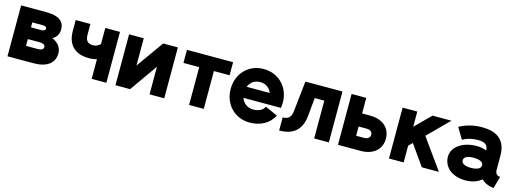

<svg xmlns="http://www.w3.org/2000/svg" viewBox="-10 -1181 4976 1851"><g transform="rotate(15 2478.5 -255.5)"><path d="M417.5 -280.8C462.4 -303.2 478.5 -344.2 478.5 -385.7C478.5 -462.4 421.4 -507.8 299.8 -507.8H45.4V0H302.7C442.4 0 512.2 -58.1 512.2 -154.3C512.2 -207.5 481.9 -253.4 417.5 -280.8ZM191.9 -377.4H295.9C320.3 -377.4 335.4 -369.6 335.4 -353C335.4 -336.9 320.3 -328.1 295.9 -328.1H191.9ZM191.9 -143.1V-210.9H311C346.7 -210.9 365.7 -197.8 365.7 -177.2C365.7 -156.2 346.7 -143.1 311 -143.1Z M805.7 -185.5C836.9 -185.5 863.3 -189.9 885.7 -195.8V0H1032.2V-507.8H885.7V-348.1C873 -333.5 850.1 -315.9 811.5 -315.9C766.6 -315.9 736.8 -337.4 736.8 -401.9V-507.8H590.3V-400.4C590.3 -252 676.8 -185.5 805.7 -185.5Z M1463.4 -507.8 1269.5 -235.4V-507.8H1123V0H1269.5L1463.4 -275.9V0H1609.9V-507.8Z M2004.4 0V-377.4H2161.1V-507.8H1700.7V-377.4H1857.9V0Z M2577.1 -175.3C2563.5 -140.6 2524.9 -117.2 2464.8 -117.2C2407.2 -117.2 2363.8 -151.4 2346.7 -201.7H2720.2C2723.1 -218.3 2725.1 -236.3 2725.1 -253.9C2725.1 -408.7 2614.7 -521 2464.8 -521C2314.9 -521 2205.1 -408.7 2205.1 -253.9C2205.1 -99.1 2314.9 13.2 2464.8 13.2C2569.8 13.2 2658.7 -33.2 2702.1 -119.6ZM2464.8 -390.6C2520.5 -390.6 2561 -360.4 2578.6 -312.5H2348.6C2367.2 -360.4 2409.7 -390.6 2464.8 -390.6Z M3252.9 -507.8H2882.8L2849.1 -198.2C2842.8 -136.7 2806.6 -117.2 2760.3 -117.2V13.2C2903.3 13.2 2980.5 -55.7 2993.7 -198.2L3010.7 -377.4H3106.4V0H3252.9Z M3343.8 -507.8V0H3570.3C3694.3 0 3774.9 -68.4 3774.9 -176.3C3774.9 -284.2 3694.3 -352.5 3570.3 -352.5H3490.2V-507.8ZM3490.2 -129.9V-222.2H3570.3C3603.5 -222.2 3628.4 -206.5 3628.4 -176.3C3628.4 -146 3603.5 -129.9 3570.3 -129.9Z M3999.5 -167.5 4036.6 -204.1 4180.7 0H4351.1L4134.8 -302.2L4340.3 -507.8H4151.4L3999.5 -356V-507.8H3853V0H3999.5Z M4618.2 13.2C4686 13.2 4739.7 -7.3 4776.4 -39.6C4803.2 -13.2 4844.7 8.8 4900.9 13.2L4933.6 -106.4C4900.4 -106.4 4883.8 -130.4 4883.8 -159.7V-303.2C4883.8 -474.1 4776.4 -523.9 4640.1 -523.9C4505.9 -523.9 4418.9 -466.8 4418.9 -466.8L4485.8 -355.5C4485.8 -355.5 4537.1 -394.5 4640.1 -394.5C4710.4 -394.5 4737.3 -367.2 4737.3 -318.4V-316.9C4710 -328.6 4677.7 -335.4 4640.1 -335.4C4499 -335.4 4397 -262.2 4397 -164.6C4397 -66.9 4477.1 13.2 4618.2 13.2ZM4737.3 -167.5C4737.3 -135.3 4697.3 -117.2 4640.1 -117.2C4578.6 -117.2 4543.5 -135.3 4543.5 -167.5C4543.5 -200.2 4578.6 -218.3 4640.1 -218.3C4702.1 -218.3 4737.3 -200.2 4737.3 -167.5Z"/></g></svg>

Font: Giphurs ExtraBold
Style: Regular
Weight: 800
Version: Version 1.000